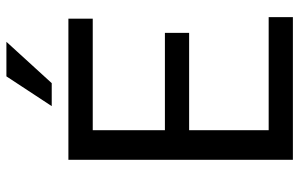

<svg xmlns="http://www.w3.org/2000/svg" viewBox="-190 -758 947 608"><g transform="rotate(-90 284.0 -453.5)"><path d="M484.4 -328.6V-405.3H176.3V-633.8H529.3V-710.9H82.5V0H534.2V-76.7H176.3V-328.6ZM346.7 -907.2 252.4 -763.7H325.2L456.1 -907.2Z"/></g></svg>

Font: Roboto1
Style: rg
Weight: 400
Designer: Google
Version: Version 2.137; 2017